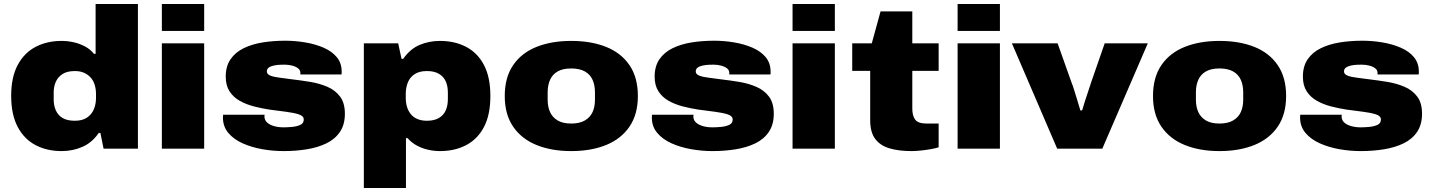

<svg xmlns="http://www.w3.org/2000/svg" viewBox="-20 -745 7179 962"><path d="M289 12Q215 12 158 -18Q101 -48 68.5 -109.5Q36 -171 36 -265Q36 -358 68.5 -419Q101 -480 158 -510Q215 -540 289 -540Q318 -540 348 -533.5Q378 -527 405.5 -512.5Q433 -498 451 -475H459V-725H671V0H499L483 -79H475Q441 -30 392.5 -9Q344 12 289 12ZM355 -140Q392 -140 415.5 -155.5Q439 -171 450 -197Q461 -223 461 -254V-274Q461 -297 455 -318Q449 -339 436 -354.5Q423 -370 403 -379.5Q383 -389 355 -389Q317 -389 294 -374.5Q271 -360 260 -336Q249 -312 249 -282V-246Q249 -216 260 -191.5Q271 -167 294 -153.5Q317 -140 355 -140Z M791 -590V-725H1003V-590ZM791 0V-528H1003V0Z M1401 12Q1347 12 1293.5 2.5Q1240 -7 1195.5 -27Q1151 -47 1124 -79Q1097 -111 1097 -156Q1097 -159 1097 -162.5Q1097 -166 1098 -170H1306Q1305 -167 1305 -164Q1305 -161 1305 -159Q1306 -142 1319 -130.5Q1332 -119 1353.5 -113Q1375 -107 1401 -107Q1418 -107 1442 -109Q1466 -111 1484 -119Q1502 -127 1502 -146Q1502 -164 1477 -172Q1452 -180 1413 -185Q1374 -190 1329 -196Q1290 -202 1251.5 -212Q1213 -222 1181 -240Q1149 -258 1130 -287.5Q1111 -317 1111 -361Q1111 -413 1135 -448Q1159 -483 1201 -503.5Q1243 -524 1296.5 -532.5Q1350 -541 1409 -541Q1459 -541 1509.5 -532.5Q1560 -524 1601.5 -506Q1643 -488 1667.5 -458.5Q1692 -429 1692 -386Q1692 -383 1692 -378.5Q1692 -374 1691 -372H1485V-380Q1485 -394 1473 -403Q1461 -412 1443 -416.5Q1425 -421 1406 -421Q1398 -421 1383.5 -420.5Q1369 -420 1353.5 -417Q1338 -414 1327.5 -407Q1317 -400 1317 -387Q1317 -373 1335 -366Q1353 -359 1383 -355.5Q1413 -352 1448 -347Q1490 -342 1535.5 -334.5Q1581 -327 1620.5 -310Q1660 -293 1684 -261Q1708 -229 1708 -175Q1708 -121 1683.5 -84.5Q1659 -48 1616 -27Q1573 -6 1517.5 3Q1462 12 1401 12Z M1803 197V-528H1975L1992 -450H2000Q2035 -500 2082.5 -520Q2130 -540 2184 -540Q2259 -540 2316 -510Q2373 -480 2405 -419Q2437 -358 2437 -264Q2437 -170 2405 -109Q2373 -48 2316 -18Q2259 12 2184 12Q2156 12 2126 5.5Q2096 -1 2069 -15.5Q2042 -30 2022 -53H2014V197ZM2119 -140Q2156 -140 2179.5 -154Q2203 -168 2213.5 -192.5Q2224 -217 2224 -247V-282Q2224 -313 2213.5 -337Q2203 -361 2179.5 -375Q2156 -389 2119 -389Q2081 -389 2057.5 -373.5Q2034 -358 2023.5 -332Q2013 -306 2013 -274V-255Q2013 -231 2019 -210.5Q2025 -190 2037.5 -174Q2050 -158 2070.5 -149Q2091 -140 2119 -140Z M2842 12Q2743 12 2668 -18.5Q2593 -49 2551 -110.5Q2509 -172 2509 -264Q2509 -357 2551 -418.5Q2593 -480 2668 -510Q2743 -540 2842 -540Q2942 -540 3017 -510Q3092 -480 3134 -418.5Q3176 -357 3176 -264Q3176 -172 3134 -110.5Q3092 -49 3017 -18.5Q2942 12 2842 12ZM2842 -126Q2884 -126 2910.5 -141.5Q2937 -157 2949 -183.5Q2961 -210 2961 -245V-283Q2961 -318 2949 -345Q2937 -372 2910.5 -387Q2884 -402 2842 -402Q2800 -402 2774 -387Q2748 -372 2736 -345Q2724 -318 2724 -283V-245Q2724 -210 2736 -183.5Q2748 -157 2774 -141.5Q2800 -126 2842 -126Z M3550 12Q3496 12 3442.5 2.5Q3389 -7 3344.5 -27Q3300 -47 3273 -79Q3246 -111 3246 -156Q3246 -159 3246 -162.5Q3246 -166 3247 -170H3455Q3454 -167 3454 -164Q3454 -161 3454 -159Q3455 -142 3468 -130.5Q3481 -119 3502.5 -113Q3524 -107 3550 -107Q3567 -107 3591 -109Q3615 -111 3633 -119Q3651 -127 3651 -146Q3651 -164 3626 -172Q3601 -180 3562 -185Q3523 -190 3478 -196Q3439 -202 3400.5 -212Q3362 -222 3330 -240Q3298 -258 3279 -287.5Q3260 -317 3260 -361Q3260 -413 3284 -448Q3308 -483 3350 -503.5Q3392 -524 3445.5 -532.5Q3499 -541 3558 -541Q3608 -541 3658.5 -532.5Q3709 -524 3750.5 -506Q3792 -488 3816.5 -458.5Q3841 -429 3841 -386Q3841 -383 3841 -378.5Q3841 -374 3840 -372H3634V-380Q3634 -394 3622 -403Q3610 -412 3592 -416.5Q3574 -421 3555 -421Q3547 -421 3532.5 -420.5Q3518 -420 3502.5 -417Q3487 -414 3476.5 -407Q3466 -400 3466 -387Q3466 -373 3484 -366Q3502 -359 3532 -355.5Q3562 -352 3597 -347Q3639 -342 3684.5 -334.5Q3730 -327 3769.5 -310Q3809 -293 3833 -261Q3857 -229 3857 -175Q3857 -121 3832.5 -84.5Q3808 -48 3765 -27Q3722 -6 3666.5 3Q3611 12 3550 12Z M3951 -590V-725H4163V-590ZM3951 0V-528H4163V0Z M4547 12Q4484 12 4437.5 -1.5Q4391 -15 4365.5 -48.5Q4340 -82 4340 -143V-390H4250V-528H4348L4392 -688H4551V-528H4683V-390H4551V-201Q4551 -165 4565.5 -145.5Q4580 -126 4623 -126H4683V-7Q4668 -2 4642.5 2.5Q4617 7 4591.5 9.5Q4566 12 4547 12Z M4778 -590V-725H4990V-590ZM4778 0V-528H4990V0Z M5277 0 5050 -528H5279L5349 -331Q5355 -317 5362.5 -292Q5370 -267 5378.5 -240.5Q5387 -214 5393 -192H5402Q5408 -213 5416.5 -239.5Q5425 -266 5433.5 -291Q5442 -316 5447 -332L5515 -528H5731L5503 0Z M6090 12Q5991 12 5916 -18.5Q5841 -49 5799 -110.5Q5757 -172 5757 -264Q5757 -357 5799 -418.5Q5841 -480 5916 -510Q5991 -540 6090 -540Q6190 -540 6265 -510Q6340 -480 6382 -418.5Q6424 -357 6424 -264Q6424 -172 6382 -110.5Q6340 -49 6265 -18.5Q6190 12 6090 12ZM6090 -126Q6132 -126 6158.5 -141.5Q6185 -157 6197 -183.5Q6209 -210 6209 -245V-283Q6209 -318 6197 -345Q6185 -372 6158.5 -387Q6132 -402 6090 -402Q6048 -402 6022 -387Q5996 -372 5984 -345Q5972 -318 5972 -283V-245Q5972 -210 5984 -183.5Q5996 -157 6022 -141.5Q6048 -126 6090 -126Z M6798 12Q6744 12 6690.5 2.5Q6637 -7 6592.5 -27Q6548 -47 6521 -79Q6494 -111 6494 -156Q6494 -159 6494 -162.5Q6494 -166 6495 -170H6703Q6702 -167 6702 -164Q6702 -161 6702 -159Q6703 -142 6716 -130.5Q6729 -119 6750.5 -113Q6772 -107 6798 -107Q6815 -107 6839 -109Q6863 -111 6881 -119Q6899 -127 6899 -146Q6899 -164 6874 -172Q6849 -180 6810 -185Q6771 -190 6726 -196Q6687 -202 6648.5 -212Q6610 -222 6578 -240Q6546 -258 6527 -287.5Q6508 -317 6508 -361Q6508 -413 6532 -448Q6556 -483 6598 -503.5Q6640 -524 6693.5 -532.5Q6747 -541 6806 -541Q6856 -541 6906.5 -532.5Q6957 -524 6998.5 -506Q7040 -488 7064.5 -458.5Q7089 -429 7089 -386Q7089 -383 7089 -378.5Q7089 -374 7088 -372H6882V-380Q6882 -394 6870 -403Q6858 -412 6840 -416.5Q6822 -421 6803 -421Q6795 -421 6780.5 -420.5Q6766 -420 6750.5 -417Q6735 -414 6724.5 -407Q6714 -400 6714 -387Q6714 -373 6732 -366Q6750 -359 6780 -355.5Q6810 -352 6845 -347Q6887 -342 6932.5 -334.5Q6978 -327 7017.5 -310Q7057 -293 7081 -261Q7105 -229 7105 -175Q7105 -121 7080.5 -84.5Q7056 -48 7013 -27Q6970 -6 6914.5 3Q6859 12 6798 12Z"/></svg>

Font: Archivo SemiBold SemiExpanded Black
Style: Regular
Weight: 900
Width: 6
Version: Version 2.001